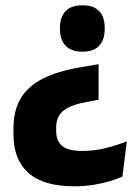

<svg xmlns="http://www.w3.org/2000/svg" viewBox="-20 -524 502 706"><path d="M342.5 -288V-157.5L294 -148Q253 -140.5 229.5 -127.8Q206 -115 196.2 -97.2Q186.5 -79.5 186.5 -55V-42.5Q186.5 -6 208.5 12.5Q230.5 31 283 31Q325.5 31 366.8 21Q408 11 446.5 -4.5L430 125.5Q411 134 383.8 142.2Q356.5 150.5 323.2 155.8Q290 161 252 161Q140 161 84.8 112Q29.5 63 29.5 -30V-50.5Q29.5 -119 57 -163.8Q84.5 -208.5 138.2 -235.2Q192 -262 272 -276ZM283 -504.5Q325 -504.5 345 -482.8Q365 -461 365 -422V-416.5Q365 -378 345 -356Q325 -334 283 -334Q241.5 -334 221 -356Q200.5 -378 200.5 -416.5V-422Q200.5 -461 221 -482.8Q241.5 -504.5 283 -504.5Z"/></svg>

Font: Anek Latin
Style: Bold
Weight: 700
Designer: Yesha Goshar
Foundry: Ek Type
Version: Version 1.003